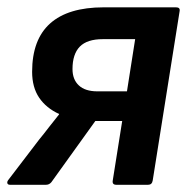

<svg xmlns="http://www.w3.org/2000/svg" viewBox="-24 -512 531 532"><path d="M3.8 0Q-2.3 0 -3.6 -4.2Q-4.9 -8.4 -0.9 -13.5L84.2 -124.9Q98.2 -141.9 111.5 -159.4Q124.9 -176.9 139.5 -194.8L139.9 -196.1Q104 -212.5 84.5 -241.3Q65 -270.1 65 -313.1Q65 -402.4 114.9 -447Q164.8 -491.7 263.3 -491.7H463.6Q475.7 -491.7 473.7 -481.1L399.1 -11.8Q397.1 0 386.5 0H298.2Q286.4 0 288.4 -11.8L314.6 -176.8H240.2L118.3 -7.1Q112.3 0 103.5 0ZM245.9 -258.9H327.8L350.5 -403.5H260.8Q217.4 -403.5 197.1 -382.8Q176.9 -362 176.9 -320.6Q176.9 -291.6 194.5 -275.3Q212 -258.9 245.9 -258.9Z"/></svg>

Font: Sofia Sans Semi Condensed
Style: Italic
Weight: 400
Italic angle: -9°
Designer: Botio Nikoltchev, Ani Petrova
Foundry: lettersoup
Version: Version 4.101